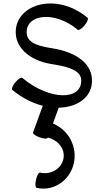

<svg xmlns="http://www.w3.org/2000/svg" viewBox="-20 -591 592 1109"><path d="M51 -72C108 -24 169 5 227 20L171 174C168 181 185 194 208 202C232 211 253 212 256 205V203C306 217 345 252 348 302C352 371 283 423 212 406C204 404 193 423 188 447C182 471 184 492 192 494C309 521 418 422 411 298C406 218 356 152 286 122L319 31C432 29 518 -35 511 -135C505 -239 397 -293 288 -311C217 -323 137 -336 134 -401C129 -508 294 -532 429 -419C435 -414 452 -425 468 -444C484 -463 492 -483 486 -488C304 -641 64 -565 71 -399C75 -301 170 -239 272 -222C350 -209 445 -193 449 -131C456 -10 268 -8 109 -141C103 -146 85 -135 69 -116C53 -97 45 -77 51 -72Z"/></svg>

Font: Nupuram
Style: Regular
Weight: 400
Designer: Santhosh Thottingal (santhosh.thottingal@gmail.com)
Foundry: SMC
Version: Version 1.000